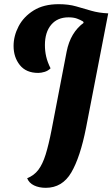

<svg xmlns="http://www.w3.org/2000/svg" viewBox="-20 -724 538 919"><path d="M199 175Q167 175 143 163.5Q119 152 110 129Q143 116 163.5 89Q184 62 198.5 15.5Q213 -31 227 -103L299 -477Q317 -569 382 -616L380 -615L378 -621Q365 -629 348.5 -635Q332 -641 308 -641Q255 -641 225 -605.5Q195 -570 195 -508Q195 -480 201 -453.5Q207 -427 222 -397Q210 -385 193.5 -380Q177 -375 163 -375Q105 -375 75 -412.5Q45 -450 45 -504Q45 -552 69 -598Q93 -644 141 -674Q189 -704 261 -704Q308 -704 344.5 -693.5Q381 -683 417 -672.5Q453 -662 498 -660H497H498L392 -113Q364 29 321 102Q278 175 199 175Z"/></svg>

Font: Sansita Swashed SemiBold
Style: Regular
Weight: 600
Designer: Pablo Cosgaya
Foundry: Omnibus-Type
Version: Version 1.003; ttfautohint (v1.8.3)